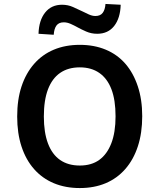

<svg xmlns="http://www.w3.org/2000/svg" viewBox="-20 -942 807 972"><path d="M384 10Q311 10 252.5 -14.5Q194 -39 152.5 -86Q111 -133 89 -200Q67 -267 67 -352Q67 -438 89 -504.5Q111 -571 152.5 -618.5Q194 -666 252.5 -690.5Q311 -715 384 -715Q457 -715 515.5 -690.5Q574 -666 614.5 -619.5Q655 -573 677.5 -505.5Q700 -438 700 -354Q700 -269 678 -201.5Q656 -134 614.5 -86.5Q573 -39 515 -14.5Q457 10 384 10ZM384 -104Q443 -104 482.5 -132.5Q522 -161 543.5 -216.5Q565 -272 565 -353Q565 -436 544 -490.5Q523 -545 482.5 -573Q442 -601 384 -601Q325 -601 284.5 -573Q244 -545 223 -490Q202 -435 202 -352Q202 -271 223 -215.5Q244 -160 284.5 -132Q325 -104 384 -104ZM252 -766 175 -771Q177 -839 208.5 -878.5Q240 -918 294 -918Q324 -918 349.5 -906.5Q375 -895 396 -885Q412 -877 429.5 -869Q447 -861 463 -861Q488 -861 500 -877Q512 -893 514 -922L591 -918Q589 -850 558 -810.5Q527 -771 472 -771Q442 -771 416 -782.5Q390 -794 372 -804Q356 -813 338 -821Q320 -829 303 -829Q278 -829 266 -813Q254 -797 252 -766Z"/></svg>

Font: Nunito Sans 7pt SemiCondensed
Style: Bold
Weight: 700
Width: 4
Designer: Vernon Adams
Foundry: Vernon Adams
Version: Version 3.101;gftools[0.9.27]